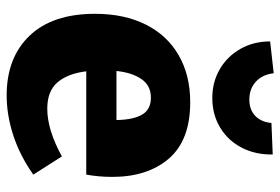

<svg xmlns="http://www.w3.org/2000/svg" viewBox="-156 -692 862 591"><g transform="rotate(90 275.5 -397.0)"><path d="M518 -231H200Q207 -174 234 -142.5Q261 -111 315 -111Q380 -111 462 -156L518 -68Q460 -27 397.5 -6.5Q335 14 274 14Q158 14 90.5 -56.5Q23 -127 23 -258Q23 -348 56 -414Q89 -480 150.5 -515.5Q212 -551 295 -551Q412 -551 468.5 -485.5Q525 -420 525 -311Q525 -270 518 -231ZM199 -324H350Q349 -377 333 -403.5Q317 -430 281 -430Q244 -430 224 -401Q204 -372 199 -324ZM108 -797 206 -808Q210 -773 232 -753Q254 -733 287 -733Q318 -733 337 -751Q356 -769 359 -801L456 -805Q457 -752 435 -709.5Q413 -667 373 -643Q333 -619 282 -619Q233 -619 193.5 -642Q154 -665 131 -705.5Q108 -746 108 -797Z"/></g></svg>

Font: Bitter Pro ExtraBold
Style: Regular
Weight: 800
Designer: Sol Matas, and Bitter project Authors
Foundry: Sol Matas
Version: Version 1.010